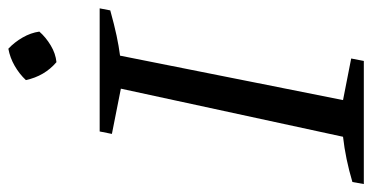

<svg xmlns="http://www.w3.org/2000/svg" viewBox="-252 -672 912 471"><g transform="rotate(-90 204.5 -436.0)"><path d="M-11 0 -6 -28Q51 -45 105 -51L223 -596L112 -618L118 -648H420L415 -622Q379 -612 353 -606.5Q327 -601 304 -598L195 -51L297 -31L291 0ZM321 -872Q337 -857 348.5 -837Q360 -817 363 -796Q349 -780 329 -768Q309 -756 288 -754Q254 -783 244 -829Q259 -845 279 -856.5Q299 -868 321 -872Z"/></g></svg>

Font: Piazzolla
Style: Italic
Weight: 400
Italic angle: -11.3°
Designer: Juan Pablo del Peral
Foundry: Huerta Tipografica
Version: Version 1.330